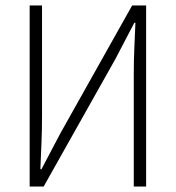

<svg xmlns="http://www.w3.org/2000/svg" viewBox="-20 -679 640 699"><path d="M88 0V-659H133V-255Q133 -207 131 -159Q129 -111 127 -63H131L200 -194L461 -659H512V0H467V-409Q467 -457 469 -502.5Q471 -548 473 -596H469L400 -464L139 0Z"/></svg>

Font: Source Code Pro Light
Style: Regular
Weight: 300
Monospace: yes
Designer: Paul D. Hunt, Teo Tuominen
Foundry: Adobe Systems Incorporated
Version: Version 2.030;PS 1.000;hotconv 16.6.51;makeotf.lib2.5.65220